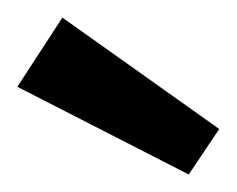

<svg xmlns="http://www.w3.org/2000/svg" viewBox="-36 -739 268 217"><path d="M211.8 -593.2 177.3 -541.8 -16.4 -640.9 34.5 -719.1Z"/></svg>

Font: Spartan MB SemBd
Style: Regular
Weight: 600
Designer: Matt Bailey, Mirko Velimirovic
Foundry: Matt Bailey
Version: Version 1.005